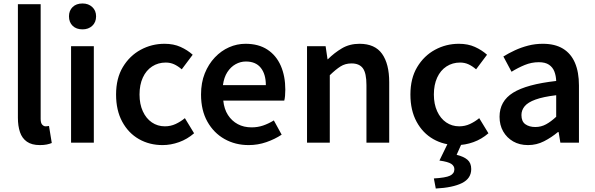

<svg xmlns="http://www.w3.org/2000/svg" viewBox="-20 -821 3425 1105"><path d="M209 14Q163 14 135 -5.5Q107 -25 95 -60.5Q83 -96 83 -143V-797H214V-137Q214 -113 223 -103.5Q232 -94 242 -94Q246 -94 250 -94.5Q254 -95 262 -96L278 2Q266 7 249.5 10.5Q233 14 209 14Z M389 0V-555H520V0ZM455 -652Q419 -652 398 -672.5Q377 -693 377 -727Q377 -760 398 -780.5Q419 -801 455 -801Q489 -801 511 -780.5Q533 -760 533 -727Q533 -693 511 -672.5Q489 -652 455 -652Z M916 14Q840 14 779.5 -20.5Q719 -55 683.5 -120.5Q648 -186 648 -277Q648 -370 687 -435Q726 -500 789.5 -534.5Q853 -569 927 -569Q979 -569 1019 -551Q1059 -533 1089 -506L1026 -422Q1004 -441 982 -451Q960 -461 934 -461Q890 -461 855.5 -438.5Q821 -416 802 -374.5Q783 -333 783 -277Q783 -222 802 -180.5Q821 -139 854 -116.5Q887 -94 929 -94Q962 -94 991 -107.5Q1020 -121 1044 -141L1097 -54Q1058 -20 1010.5 -3Q963 14 916 14Z M1411 14Q1334 14 1272 -21Q1210 -56 1173.5 -121Q1137 -186 1137 -277Q1137 -345 1158.5 -398.5Q1180 -452 1216.5 -490.5Q1253 -529 1298.5 -549Q1344 -569 1393 -569Q1468 -569 1519 -535.5Q1570 -502 1596 -442.5Q1622 -383 1622 -305Q1622 -286 1620.5 -269.5Q1619 -253 1616 -242H1265Q1270 -193 1292 -159Q1314 -125 1348.5 -106.5Q1383 -88 1428 -88Q1463 -88 1494 -98.5Q1525 -109 1556 -128L1601 -46Q1562 -20 1513 -3Q1464 14 1411 14ZM1263 -331H1510Q1510 -394 1481 -430.5Q1452 -467 1395 -467Q1364 -467 1336 -451.5Q1308 -436 1288.5 -406Q1269 -376 1263 -331Z M1747 0V-555H1854L1865 -480H1867Q1904 -517 1948 -543Q1992 -569 2049 -569Q2138 -569 2179 -511Q2220 -453 2220 -348V0H2089V-331Q2089 -400 2068.5 -428Q2048 -456 2003 -456Q1967 -456 1939.5 -438.5Q1912 -421 1878 -388V0Z M2610 14Q2534 14 2473.5 -20.5Q2413 -55 2377.5 -120.5Q2342 -186 2342 -277Q2342 -370 2381 -435Q2420 -500 2483.5 -534.5Q2547 -569 2621 -569Q2673 -569 2713 -551Q2753 -533 2783 -506L2720 -422Q2698 -441 2676 -451Q2654 -461 2628 -461Q2584 -461 2549.5 -438.5Q2515 -416 2496 -374.5Q2477 -333 2477 -277Q2477 -222 2496 -180.5Q2515 -139 2548 -116.5Q2581 -94 2623 -94Q2656 -94 2685 -107.5Q2714 -121 2738 -141L2791 -54Q2752 -20 2704.5 -3Q2657 14 2610 14ZM2488 264 2477 206Q2545 202 2570 190Q2595 178 2595 153Q2595 134 2577 122Q2559 110 2509 103L2561 -4H2641L2608 70Q2649 80 2670.5 98.5Q2692 117 2692 152Q2692 206 2639 232.5Q2586 259 2488 264Z M3019 14Q2970 14 2933.5 -7Q2897 -28 2876 -64.5Q2855 -101 2855 -149Q2855 -239 2933 -287.5Q3011 -336 3181 -355Q3180 -385 3170.5 -409.5Q3161 -434 3139.5 -448.5Q3118 -463 3081 -463Q3039 -463 3000 -447Q2961 -431 2924 -408L2877 -496Q2908 -515 2943.5 -531.5Q2979 -548 3019.5 -558.5Q3060 -569 3104 -569Q3174 -569 3220 -541Q3266 -513 3289 -459.5Q3312 -406 3312 -329V0H3205L3195 -61H3191Q3154 -30 3111 -8Q3068 14 3019 14ZM3061 -90Q3094 -90 3122.5 -105.5Q3151 -121 3181 -149V-273Q3106 -264 3062 -248Q3018 -232 2999.5 -209.5Q2981 -187 2981 -159Q2981 -122 3003.5 -106Q3026 -90 3061 -90Z"/></svg>

Font: Noto Sans HK SemiBold
Style: Regular
Weight: 600
Version: Version 2.004-H2;hotconv 1.0.118;makeotfexe 2.5.65603